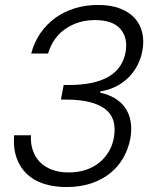

<svg xmlns="http://www.w3.org/2000/svg" viewBox="-20 -750 625 775"><path d="M106 -534Q118 -580 143 -616Q168 -652 203 -677.5Q238 -703 282 -716.5Q326 -730 376 -730Q428 -730 465 -715.5Q502 -701 524 -676.5Q546 -652 554 -618.5Q562 -585 555 -547Q550 -517 536 -489Q522 -461 500.5 -439Q479 -417 450 -402Q421 -387 385 -381L384 -376Q417 -369 442.5 -354Q468 -339 484.5 -316Q501 -293 507 -261.5Q513 -230 506 -190Q498 -149 478 -113.5Q458 -78 425.5 -51.5Q393 -25 348.5 -10Q304 5 248 5Q197 5 156 -8.5Q115 -22 87.5 -48.5Q60 -75 46.5 -114Q33 -153 37 -204H105Q103 -172 112 -144.5Q121 -117 140 -97Q159 -77 188.5 -65.5Q218 -54 257 -54Q297 -54 328.5 -65Q360 -76 383 -95.5Q406 -115 420.5 -140.5Q435 -166 440 -196Q453 -275 402.5 -311.5Q352 -348 247 -348H226L237 -407H259Q463 -407 487 -540Q497 -597 466 -633Q435 -669 363 -669Q297 -669 245.5 -634.5Q194 -600 174 -534H106Z"/></svg>

Font: SVN-Poppins Light
Style: Italic
Weight: 300
Italic angle: -10°
Designer: Ninad Kale (Devanagari), Jonny Pinhorn (Latin)
Foundry: Indian Type Foundry
Version: Version 3.002 2017; ttfautohint (v1.8.3)